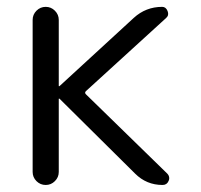

<svg xmlns="http://www.w3.org/2000/svg" viewBox="-20 -562 586 560"><path d="M154.3 -273.4Q153.3 -274.4 152.3 -274.4Q151.4 -274.4 151.4 -273.4V-60.5Q151.4 -44.9 140.1 -33.7Q128.9 -22.5 113.3 -22.5Q97.7 -22.5 86.4 -33.7Q75.2 -44.9 75.2 -60.5V-503.9Q75.2 -519.5 86.4 -530.8Q97.7 -542 113.3 -542Q128.9 -542 140.1 -530.8Q151.4 -519.5 151.4 -503.9V-311.5Q151.4 -310.5 152.3 -310.5Q153.3 -310.5 154.3 -311.5L370.1 -509.8Q405.3 -542 453.1 -542Q463.9 -542 468.8 -529.8Q473.6 -517.6 464.8 -509.8L231.4 -296.9Q225.6 -292 230.5 -287.1L467.8 -55.7Q473.6 -49.8 473.6 -42Q473.6 -38.1 471.7 -34.2Q466.8 -22.5 454.1 -22.5Q407.2 -22.5 374 -55.7Z"/></svg>

Font: Gen Jyuu Gothic P Normal
Style: Regular
Weight: 300
Designer: [Source Han Sans]
Ryoko NISHIZUKA  (kana & ideographs); Paul D. Hunt (Latin, Greek & Cyrillic); Wenlong ZHANG  (bopomofo
Version: Version 1.002.20150607